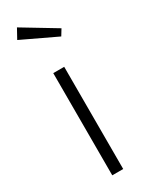

<svg xmlns="http://www.w3.org/2000/svg" viewBox="-206 -815 655 851"><g transform="rotate(-30 121.5 -389.5)"><path d="M149 0H93V-523H149ZM224 -677 205 -646 28 -730 55 -779Z"/></g></svg>

Font: Fira Sans Condensed Light
Style: Regular
Weight: 300
Width: 3
Designer: bBox Type GmbH & Carrois Corporate GbR & Edenspiekermann AG
Foundry: bBox Type GmbH & Carrois Corporate GbR & Edenspiekermann AG
Version: Version 4.301